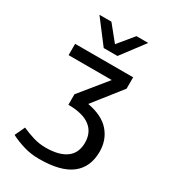

<svg xmlns="http://www.w3.org/2000/svg" viewBox="-201 -799 912 1029"><g transform="rotate(30 255.0 -284.5)"><path d="M210 131Q158 131 113.5 117.5Q69 104 32 85L61 23Q97 39 133.5 50Q170 61 210 61Q292 61 336 29Q380 -3 380 -67Q380 -131 335 -165Q290 -199 201 -199V-264L336 -430H69V-500H428V-430L291 -256Q384 -239 428 -188Q472 -137 472 -65Q472 31 407.5 81Q343 131 210 131ZM406 -700 298 -557H213L104 -700H178L255 -605L333 -700Z"/></g></svg>

Font: Epunda Sans
Style: Regular
Weight: 400
Designer: Simon Atzbach
Foundry: typofactur
Version: Version 2.204; ttfautohint (v1.8.4.7-5d5b)